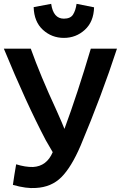

<svg xmlns="http://www.w3.org/2000/svg" viewBox="-26 -957 639 998"><path d="M149 -920 240 -937Q251 -860 306 -860Q340 -860 353.5 -881Q367 -902 372 -937L463 -919Q461 -844 415 -802Q369 -760 306 -760Q243 -760 197 -802Q151 -844 149 -920ZM41 4Q43 -14 49 -49.5Q55 -85 58 -103Q106 -88 146 -89Q217 -93 248 -166L212 -228Q110 -422 -6 -704H134Q184 -564 266 -387Q300 -311 309 -287Q377 -471 446 -704H582Q503 -462 393 -200Q345 -88 293 -36Q241 16 160 20Q111 24 41 4Z"/></svg>

Font: Repo
Style: DemiBold
Weight: 600
Designer: Stefan Peev
Foundry: Context Ltd
Version: Version 001.000